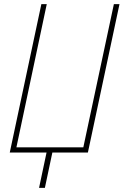

<svg xmlns="http://www.w3.org/2000/svg" viewBox="-20 -734 595 924"><path d="M168 170 204 0H27L179 -714H205L59 -25H381L528 -714H555L403 0H232L196 170Z"/></svg>

Font: Noto Sans UI SemiCondensed Thin
Style: Italic
Weight: 250
Width: 4
Italic angle: -12°
Designer: Monotype Design Team
Foundry: Monotype Imaging Inc.
Version: Version 1.901